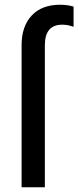

<svg xmlns="http://www.w3.org/2000/svg" viewBox="-20 -789 330 809"><path d="M242 -685Q169 -685 169 -598V0H71V-599Q71 -678 113.5 -723.5Q156 -769 233 -769Q266 -769 290 -761V-676Q266 -685 242 -685Z"/></svg>

Font: Hind Medium
Style: Regular
Weight: 500
Designer: Manushi Parikh, Satya Rajpurohit
Foundry: Indian Type Foundry
Version: Version 1.201;PS 1.0;hotconv 1.0.78;makeotf.lib2.5.61930; tt